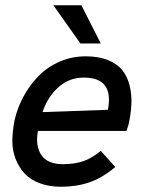

<svg xmlns="http://www.w3.org/2000/svg" viewBox="-20 -710 552 736"><path d="M288.1 -543.5 184.6 -689.9H292L366.2 -543.5ZM214.4 5.9Q168 5.9 131.8 -7.8Q95.7 -21.5 74 -45.2Q52.2 -68.8 39.6 -101.3Q26.9 -133.8 27.3 -171.4Q27.8 -209 36.1 -250.5Q47.4 -298.3 70.8 -341.3Q94.2 -384.3 128.2 -418.9Q162.1 -453.6 209 -473.9Q255.9 -494.1 308.6 -494.1Q358.4 -494.1 394.3 -479.5Q430.2 -464.8 449.5 -440.2Q468.8 -415.5 477.1 -381.1Q485.4 -346.7 483.6 -309.8Q481.9 -272.9 472.2 -230.5L464.8 -208H125.5Q114.7 -150.4 138.7 -115.5Q162.6 -80.6 221.2 -80.6Q266.1 -80.6 299.8 -92.3Q333.5 -104 366.2 -131.8L421.9 -69.8Q372.6 -28.3 323 -11.2Q273.4 5.9 214.4 5.9ZM143.1 -280.3 393.6 -289.1Q417.5 -412.6 301.8 -412.6Q244.6 -412.6 203.4 -375.2Q162.1 -337.9 143.1 -280.3Z"/></svg>

Font: HK Grotesk Medium Italic
Style: Regular
Weight: 500
Italic angle: -13°
Designer: Alfredo Marco Pradil and Stefan Peev
Foundry: Hanken Design Co.
Version: Version 1.000;PS 001.000;hotconv 1.0.88;makeotf.lib2.5.64775